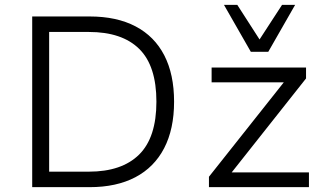

<svg xmlns="http://www.w3.org/2000/svg" viewBox="-20 -773 1349 793"><path d="M113 0V-705H350Q462 -705 540 -664Q618 -623 658.5 -544.5Q699 -466 699 -353Q699 -240 658 -161Q617 -82 539 -41Q461 0 350 0ZM183 -64H347Q483 -64 554.5 -134.5Q626 -205 626 -353Q626 -501 555 -571Q484 -641 347 -641H183ZM843 0V-43L1172 -458L1179 -433H854V-494H1244V-449L914 -32L907 -61H1256V0ZM1016 -559 905 -753H960L1052 -610L1145 -753H1199L1088 -559Z"/></svg>

Font: Nunito Sans 7pt Light
Style: Regular
Weight: 300
Designer: Vernon Adams
Foundry: Vernon Adams
Version: Version 3.101;gftools[0.9.27]